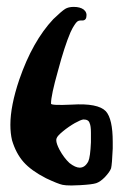

<svg xmlns="http://www.w3.org/2000/svg" viewBox="-20 -663 362 568"><path d="M137.7 -606.4Q162.1 -629.9 172.9 -636.7Q182.6 -642.6 198.2 -642.6Q216.8 -642.6 227.5 -634.8Q238.3 -626 235.4 -612.3Q233.4 -600.6 218.8 -602.5Q212.9 -602.5 209 -599.6Q205.1 -596.7 200.2 -588.9Q195.3 -582 188.5 -567.4Q170.9 -526.4 151.4 -453.1Q130.9 -380.9 130.9 -356.4Q130.9 -350.6 192.4 -353.5Q269.5 -358.4 293 -334Q313.5 -311.5 313.5 -243.2Q313.5 -233.4 313.5 -223.6Q311.5 -176.8 308.6 -165Q304.7 -154.3 290 -138.7Q276.4 -125 264.6 -121.1Q252.9 -117.2 216.8 -115.2Q202.1 -114.3 191.4 -114.3Q173.8 -114.3 165 -116.2Q151.4 -119.1 116.2 -135.7Q72.3 -158.2 49.8 -183.6Q27.3 -209 15.6 -248Q10.7 -268.6 10.7 -293.9Q10.7 -349.6 37.1 -427.7Q76.2 -541 137.7 -606.4ZM245.1 -298.8Q242.2 -309.6 226.6 -309.6Q218.8 -308.6 201.2 -298.8Q182.6 -288.1 166 -274.4Q149.4 -260.7 147.5 -253.9Q146.5 -252 146.5 -248Q146.5 -238.3 156.2 -219.7Q168.9 -196.3 185.5 -180.7Q203.1 -167 215.8 -167Q231.4 -167 241.2 -185.5Q247.1 -198.2 249 -242.2Q249 -252.9 249 -261.7Q249 -266.6 249 -270.5Q249 -291 245.1 -298.8Z"/></svg>

Font: CillaFHscript
Style: Medium
Weight: 400
Designer: Cecilia Bingert
Version: Version 001.000